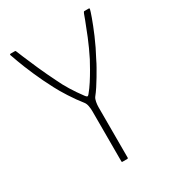

<svg xmlns="http://www.w3.org/2000/svg" viewBox="-165 -768 783 864"><g transform="rotate(-30 226.5 -336.5)"><path d="M257 -315Q251 -307 248.5 -292.5Q246 -278 246 -267V-4Q246 -2 244.5 -1Q243 0 242 0H216Q213 0 213 -4V-265Q213 -278 210.5 -292Q208 -306 201 -315Q189 -330 176.5 -347.5Q164 -365 152.5 -383Q141 -401 131.5 -417Q122 -433 116 -445Q88 -498 67 -546.5Q46 -595 34 -628Q22 -661 20 -667Q19 -670 20 -671.5Q21 -673 24 -673H47Q50 -673 53 -664Q53 -664 65.5 -633.5Q78 -603 98.5 -557Q119 -511 143 -463Q155 -437 174 -406Q193 -375 217 -343Q222 -336 226 -334Q230 -332 237 -341Q252 -359 267.5 -383Q283 -407 297 -431.5Q311 -456 320 -473Q343 -519 361 -563Q379 -607 389.5 -635.5Q400 -664 400 -664Q402 -669 403.5 -671Q405 -673 406 -673H430Q432 -673 433 -671.5Q434 -670 433 -667Q432 -661 421 -630Q410 -599 390.5 -553Q371 -507 343 -455Q337 -442 327 -424.5Q317 -407 305.5 -387.5Q294 -368 281.5 -349Q269 -330 257 -315Z"/></g></svg>

Font: Glory Thin Thin
Style: Regular
Weight: 250
Version: Version 1.011